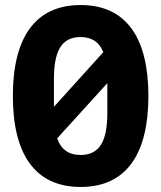

<svg xmlns="http://www.w3.org/2000/svg" viewBox="-20 -730 640 762"><path d="M300 12C483 12 569 -121 569 -349C569 -577 483 -710 300 -710C117 -710 31 -577 31 -349C31 -121 117 12 300 12ZM300 -115C251 -115 222 -138 207 -181L406 -400V-283C406 -177 380 -115 300 -115ZM194 -415C194 -521 220 -583 300 -583C346 -583 375 -561 390 -523L194 -306Z"/></svg>

Font: LVC Sans
Style: Bold
Weight: 700
Designer: Mike Abbink, Paul van der Laan, Pieter van Rosmalen
Foundry: Bold Monday
Version: Version 3.0